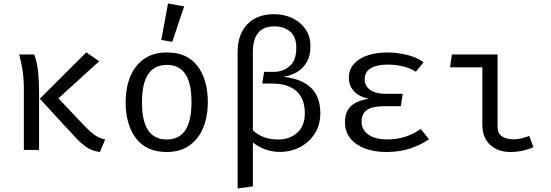

<svg xmlns="http://www.w3.org/2000/svg" viewBox="-20 -848 3117 1086"><path d="M468.2 -551.8 541 -501.5 310.3 -291.8 461 -132.8Q494.4 -98.5 518.7 -82.3Q543.1 -66.2 574.9 -59L545.1 11.8Q500.5 5.6 469.7 -15.4Q439 -36.4 408.2 -69.2L205.1 -289.7ZM173.8 -540Q191.3 -490.8 196.2 -434.9Q201 -379 201 -332.8V0H114.9V-349.2Q114.9 -402.1 107.9 -447.9Q101 -493.8 88.7 -540Z M924.1 -551.3Q1038.5 -551.3 1096.9 -474.9Q1155.4 -398.5 1155.4 -270.3Q1155.4 -187.7 1128.7 -124.1Q1102.1 -60.5 1050.3 -24.4Q998.5 11.8 923.1 11.8Q808.7 11.8 749.7 -65.1Q690.8 -142.1 690.8 -269.2Q690.8 -352.3 717.4 -416.2Q744.1 -480 796.2 -515.6Q848.2 -551.3 924.1 -551.3ZM924.1 -481Q854.4 -481 818.7 -429.2Q783.1 -377.4 783.1 -269.2Q783.1 -162.1 818.2 -110.5Q853.3 -59 923.1 -59Q992.8 -59 1027.9 -110.8Q1063.1 -162.6 1063.1 -270.3Q1063.1 -377.9 1028.2 -429.5Q993.3 -481 924.1 -481ZM930.3 -828.2 1021.5 -811.8 954.4 -611.3 892.3 -622.1Z M1529.7 -767.7Q1585.6 -767.7 1632.6 -745.9Q1679.5 -724.1 1707.7 -683.6Q1735.9 -643.1 1735.9 -586.2Q1735.9 -532.3 1714.9 -496.2Q1693.8 -460 1658.7 -439.7Q1623.6 -419.5 1581.5 -413.8Q1617.9 -410.3 1655.1 -399Q1692.3 -387.7 1723.3 -364.9Q1754.4 -342.1 1773.1 -303.8Q1791.8 -265.6 1791.8 -207.7Q1791.8 -140 1759.5 -90.8Q1727.2 -41.5 1675.4 -15.1Q1623.6 11.3 1564.1 11.3Q1479 11.3 1410.3 -42.1V206.2L1324.1 217.9V-553.8Q1324.1 -654.4 1379 -711Q1433.8 -767.7 1529.7 -767.7ZM1410.3 -552.8V-111.8Q1462.6 -59 1555.9 -59Q1616.9 -59 1660.5 -96.7Q1704.1 -134.4 1704.1 -207.2Q1704.1 -290.3 1656.4 -332.8Q1608.7 -375.4 1519.5 -375.4H1463.6L1473.8 -441.5H1527.7Q1580.5 -441.5 1618.2 -473.6Q1655.9 -505.6 1655.9 -577.9Q1655.9 -641 1620.3 -670Q1584.6 -699 1531.3 -699Q1410.3 -699 1410.3 -552.8Z M2247.2 -247.2H2154.9Q2085.6 -247.2 2055.4 -225.9Q2025.1 -204.6 2025.1 -159.5Q2025.1 -114.4 2063.3 -86.9Q2101.5 -59.5 2169.7 -59.5Q2228.7 -59.5 2275.4 -75.6Q2322.1 -91.8 2359.5 -118.5L2406.2 -61Q2367.2 -31.3 2305.1 -9.7Q2243.1 11.8 2164.6 11.8Q2097.9 11.8 2045.4 -7.7Q1992.8 -27.2 1962.1 -64.6Q1931.3 -102.1 1931.3 -156.4Q1931.3 -217.9 1966.4 -249Q2001.5 -280 2066.7 -289.2Q2010.3 -301 1981.8 -332.3Q1953.3 -363.6 1953.3 -407.7Q1953.3 -455.4 1982.6 -487.4Q2011.8 -519.5 2061.3 -535.4Q2110.8 -551.3 2170.3 -551.3Q2221.5 -551.3 2277.9 -538.5Q2334.4 -525.6 2375.9 -496.4L2332.3 -442.6Q2297.4 -464.1 2255.9 -473.3Q2214.4 -482.6 2173.8 -482.6Q2111.8 -482.6 2077.2 -462.1Q2042.6 -441.5 2042.6 -398.5Q2042.6 -361.5 2074.1 -339.5Q2105.6 -317.4 2160.5 -317.4H2257.9Z M2708.2 -467.2H2525.6L2535.9 -540H2794.4V-133.3Q2794.4 -93.3 2819.2 -76.7Q2844.1 -60 2883.6 -60Q2905.1 -60 2928.5 -65.1Q2951.8 -70.3 2973.8 -79L2996.9 -15.9Q2979 -6.2 2942.3 2.8Q2905.6 11.8 2868.7 11.8Q2795.9 11.8 2752.1 -29Q2708.2 -69.7 2708.2 -143.1Z"/></svg>

Font: FiraCode Nerd Font
Style: Regular
Weight: 400
Designer: Carrois Corporate, Edenspiekermann AG, Nikita Prokopov
Foundry: Carrois Corporate, Edenspiekermann AG, Nikita Prokopov
Version: Version 6.002;Nerd Fonts 2.2.2